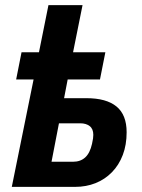

<svg xmlns="http://www.w3.org/2000/svg" viewBox="-20 -729 553 749"><path d="M26 0 111 -419H43L64 -525H132L169 -709H302L265 -525H391L370 -419H244L230 -346H317Q395 -346 434.5 -313.5Q474 -281 474 -213Q474 -164 459 -124.5Q444 -85 416.5 -57Q389 -29 352.5 -14.5Q316 0 273 0ZM181 -98H265Q294 -98 312.5 -115Q331 -132 339 -168Q342 -181 343 -189Q344 -197 344 -203Q344 -226 330 -237Q316 -248 293 -248H210Z"/></svg>

Font: IBM Plex Sans Condensed
Style: Bold Italic
Weight: 700
Width: 3
Italic angle: -11.31°
Designer: Mike Abbink, Paul van der Laan, Pieter van Rosmalen
Foundry: Bold Monday
Version: Version 3.201